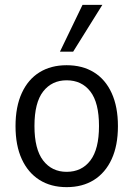

<svg xmlns="http://www.w3.org/2000/svg" viewBox="-20 -765 551 794"><path d="M255.5 8.9Q190.5 8.9 143.2 -20.9Q95.9 -50.8 70.1 -107Q44.2 -163.2 44.2 -243.4Q44.2 -323.6 70.1 -380.1Q95.9 -436.6 143.2 -465.9Q190.5 -495.3 255.5 -495.3Q321.2 -495.3 368.6 -465.9Q416 -436.6 441.8 -380.1Q467.7 -323.6 467.7 -243.4Q467.7 -163.2 441.8 -107Q416 -50.8 368.6 -20.9Q321.2 8.9 255.5 8.9ZM255.5 -54.4Q317.9 -54.4 353.6 -101.2Q389.4 -148 389.4 -243.9Q389.4 -340.5 353.6 -386.7Q317.9 -432.9 255.5 -432.9Q194.6 -432.9 158.5 -386.7Q122.5 -340.5 122.5 -243.9Q122.5 -148 158.5 -101.2Q194.6 -54.4 255.5 -54.4ZM227.9 -551.3 321.2 -744.8H403.2L282.5 -551.3Z"/></svg>

Font: Nunito Sans 12pt ExtraLight SemiCondensed
Style: Regular
Weight: 200
Width: 4
Version: Version 3.101;gftools[0.9.27]